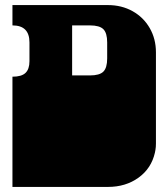

<svg xmlns="http://www.w3.org/2000/svg" viewBox="-20 -736 663 756"><path d="M29 -171V-172Q29 -185 29 -191Q29 -197 29 -209V-260Q29 -269 29 -273.5Q29 -278 29 -282.5Q29 -287 29 -296V-297Q29 -310 29 -316Q29 -322 29 -334V-434Q65 -434 80.5 -449Q96 -464 96 -495V-569Q96 -636 29 -636V-716H405Q459 -716 502 -692Q545 -668 569.5 -625.5Q594 -583 594 -530V-334Q594 -321 594 -315Q594 -309 594 -297V-296Q594 -287 594 -282.5Q594 -278 594 -273.5Q594 -269 594 -260V-209Q594 -196 594 -190Q594 -184 594 -172V-171Q594 -164 593.5 -157.5Q593 -151 592 -145.5Q591 -140 590 -135Q576 -73 525.5 -36.5Q475 0 405 0H29V-135Q29 -144 29 -148.5Q29 -153 29 -157.5Q29 -162 29 -171ZM402 -506V-569Q402 -606 387 -621Q372 -636 334 -636H264V-439H334Q372 -439 387 -454Q402 -469 402 -506Z"/></svg>

Font: Danfo
Style: Regular
Weight: 400
Version: Version 1.000;Glyphs 3.2 (3236)